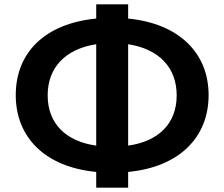

<svg xmlns="http://www.w3.org/2000/svg" viewBox="-20 -817 1040 890"><path d="M426 -20V53H574V-20C813 -43 947 -182 947 -376C947 -573 808 -708 574 -731V-797H426V-731C189 -708 53 -574 53 -376C53 -182 187 -43 426 -20ZM574 -142V-612C716 -590 799 -505 799 -375C799 -245 716 -162 574 -142ZM426 -612V-142C284 -162 201 -245 201 -375C201 -505 284 -590 426 -612Z"/></svg>

Font: LINE Seed JP_OTF Bold
Style: Regular
Weight: 700
Designer: LINE & Fontrix & Fontworks
Version: Version 1.009